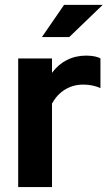

<svg xmlns="http://www.w3.org/2000/svg" viewBox="-20 -758 448 778"><path d="M53.7 0V-521H190.7V-462.9Q215.8 -496.9 250.9 -514.8Q286.1 -532.7 329.9 -532.7Q368.1 -532 387 -521.5V-401.2Q354.9 -415.2 317.1 -415.2Q276.8 -415.2 243.7 -395.2Q210.7 -375.1 190.7 -338V0ZM149.9 -607.9 239.6 -738.2H396.1L260.7 -607.9Z"/></svg>

Font: Red Hat Display VF
Style: Regular
Weight: 300
Designer: Pentagram, MCKL
Foundry: Pentagram, MCKL
Version: Version 1.023